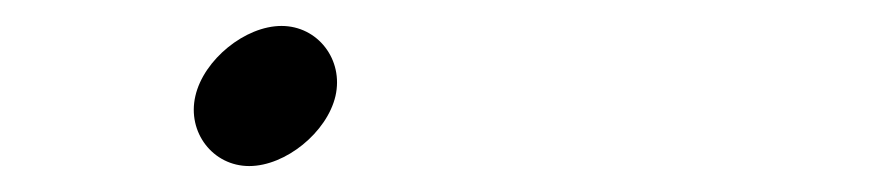

<svg xmlns="http://www.w3.org/2000/svg" viewBox="-20 -332 680 148"><path d="M172.1 -204C200.1 -204 232.1 -230 238.6 -258C245 -286 225 -312 197 -312C169 -312 137 -286 130.6 -258C124.1 -230 144.1 -204 172.1 -204Z"/></svg>

Font: Linux Libertine Mono O
Style: Mono Oblique
Weight: 400
Italic angle: -13°
Designer: Philipp H. Poll
Foundry: Philipp H. Poll
Version: Version 5.1.7